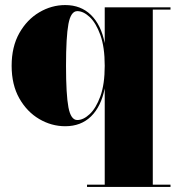

<svg xmlns="http://www.w3.org/2000/svg" viewBox="-20 -489 704 759"><path d="M654 241V250H324V241H394V-139.5Q379.5 -67.5 339.8 -28.8Q300 10 238 10Q183.5 10 135 -18.5Q86.5 -47 56.2 -100.5Q26 -154 26 -229Q26 -304 56.2 -357.8Q86.5 -411.5 135 -440.2Q183.5 -469 238 -469Q299.5 -469 339.5 -430Q379.5 -391 394 -318.5V-460H654V-451H584V241ZM394 -229Q394 -302.5 376.8 -350.5Q359.5 -398.5 334.5 -421.8Q309.5 -445 285.5 -445Q260 -445 250.5 -394.2Q241 -343.5 241 -229Q241 -115 250.5 -64.8Q260 -14.5 285.5 -14.5Q309.5 -14.5 334.5 -37.8Q359.5 -61 376.8 -108.5Q394 -156 394 -229Z"/></svg>

Font: Bodoni* 24pt Fatface
Style: Regular
Weight: 900
Version: Version 2.3